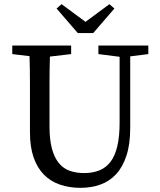

<svg xmlns="http://www.w3.org/2000/svg" viewBox="-20 -888 767 923"><path d="M218 -281Q218 -217 229.5 -174Q241 -131 262.5 -104.5Q284 -78 315 -67Q346 -56 384 -56Q426 -56 458 -69Q490 -82 511.5 -110.5Q533 -139 544 -185.5Q555 -232 555 -298V-615L453 -628V-669H693V-628L606 -617V-274Q606 -195 588 -140Q570 -85 538 -50.5Q506 -16 462 -0.5Q418 15 367 15Q313 15 268 -0.5Q223 -16 191 -48.5Q159 -81 141.5 -131.5Q124 -182 124 -252V-360Q124 -425 124 -489Q124 -553 122 -618L39 -628V-669H322V-628L220 -616Q218 -553 218 -489.5Q218 -426 218 -360ZM276 -868 391 -783 506 -868 530 -847 428 -729H354L252 -847Z"/></svg>

Font: Source Serif Pro
Style: Regular
Weight: 400
Designer: Frank Grießhammer
Foundry: Adobe Systems Incorporated
Version: Version 2.000;PS 1.000;hotconv 16.6.51;makeotf.lib2.5.65220